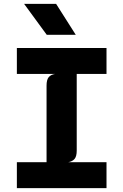

<svg xmlns="http://www.w3.org/2000/svg" viewBox="-20 -976 640 996"><path d="M67.5 0V-134.5H221.5V-532Q221.5 -562 232.5 -575.5Q243.5 -589 266 -592.5H67.5V-727H532.5V-592.5H378V-195Q378 -165 367 -151.8Q356 -138.5 333.5 -134.5H532.5V0ZM222.5 -795.5 105 -956H271L373 -795.5Z"/></svg>

Font: Spline Sans Mono
Style: Regular
Weight: 400
Monospace: yes
Designer: Eben Sorkin, Mirko Velimirovic
Foundry: Sorkin Type
Version: Version 1.004